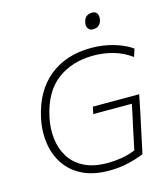

<svg xmlns="http://www.w3.org/2000/svg" viewBox="-133 -1032 1002 1145"><g transform="rotate(-15 368.0 -459.5)"><path d="M661 -250Q656 -227 650.5 -200.5Q642.5 -162.5 634 -123.5Q625.5 -84.5 615 -34.5Q575.5 -17 518.8 -3.8Q462 9.5 399 9.5Q302 9.5 234.8 -24Q167.5 -57.5 129 -115.2Q90.5 -173 80 -246.5Q76 -274.5 76 -303.5Q76 -350 86.5 -399.5Q120.5 -558 223.8 -641.8Q327 -725.5 482.5 -725.5Q555.5 -725.5 621.2 -706.2Q687 -687 732 -655L716.5 -607Q661.5 -646.5 603 -662.2Q544.5 -678 484 -678Q352 -678 260.2 -609.2Q168.5 -540.5 136.5 -391.5Q127 -346.5 127 -304Q127 -281.5 129.5 -260Q136.5 -196.5 168 -146.2Q199.5 -96 257.2 -66.5Q315 -37 401.5 -37Q444.5 -37 487.8 -44Q531 -51 573.5 -68.5Q581.5 -106 588.5 -138Q595.5 -169.5 601.5 -200.5Q607.5 -227 612.5 -250L621.5 -292L631.5 -341H393.5L402.5 -384.5H688.5L684 -362.5Q677.5 -327 670 -292ZM523 -829.5Q504 -829.5 494 -844Q487 -853.5 487 -867Q487 -874.5 489 -882.5Q494 -907.5 509 -917.5Q524 -927.5 543 -927.5Q563 -927.5 573 -913Q579 -903 579 -889.5Q579 -882.5 577.5 -874Q572 -850 557.8 -839.8Q543.5 -829.5 523 -829.5Z"/></g></svg>

Font: Heraclito ExtraLight
Style: Italic
Weight: 200
Italic angle: -12°
Designer: Kostas Bartsokas (font) & Cristiano Sobral (main changes)
Foundry: Kostas Bartsokas (font) & Cristiano Sobral (main changes)
Version: Version 1.00;July 8, 2020;FontCreator 13.0.0.2655 64-bit